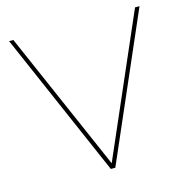

<svg xmlns="http://www.w3.org/2000/svg" viewBox="-105 -810 888 910"><g transform="rotate(-15 339.0 -355.0)"><path d="M40 -710 339 -25 637 -710H659L350 0H328L19 -710Z"/></g></svg>

Font: Raleway-v4020 Thin
Style: Regular
Weight: 250
Designer: Matt McInerney, Pablo Impallari, Rodrigo Fuenzalida
Foundry: Matt McInerney, Pablo Impallari, Rodrigo Fuenzalida
Version: Version 4.020;PS 004.020;hotconv 1.0.88;makeotf.lib2.5.64775